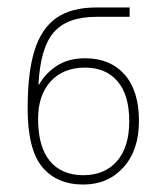

<svg xmlns="http://www.w3.org/2000/svg" viewBox="-20 -932 442 514"><path d="M54 -642Q54 -738 72.5 -797Q91 -856 131 -884Q171 -912 238 -912H327V-887H238Q160 -887 124 -845.5Q88 -804 83 -706H85Q100 -734 131 -755Q162 -776 208 -776Q275 -776 313.5 -732.5Q352 -689 352 -608Q352 -530 310.5 -484Q269 -438 203 -438Q132 -438 93 -485Q54 -532 54 -642ZM326 -608Q326 -678 294.5 -714.5Q263 -751 208 -751Q149 -751 115.5 -714Q82 -677 82 -614Q82 -539 113.5 -501Q145 -463 203 -463Q260 -463 293 -500.5Q326 -538 326 -608Z"/></svg>

Font: Noto Sans Georgian Thin
Style: Regular
Weight: 250
Designer: Monotype Design team
Foundry: Monotype Imaging Inc.
Version: Version 1.000